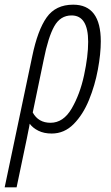

<svg xmlns="http://www.w3.org/2000/svg" viewBox="-67 -561 473 821"><path d="M73 -80 120 -306Q139 -402 165 -448.5Q191 -495 239 -495Q310 -495 310 -382Q310 -321 292.5 -239.5Q275 -158 239.5 -97Q204 -36 149 -36Q97 -36 73 -80ZM4 240 48 30Q51 12 54.5 -3Q58 -18 60 -32Q73 -14 97 -2Q121 10 154 10Q208 10 248 -30.5Q288 -71 313.5 -133.5Q339 -196 351.5 -263.5Q364 -331 364 -384Q364 -541 246 -541Q171 -541 132.5 -486.5Q94 -432 71 -321L-47 240Z"/></svg>

Font: Noto Sans Display Condensed Light
Style: Italic
Weight: 300
Width: 3
Designer: Monotype Design team
Foundry: Monotype Imaging Inc.
Version: 1.000